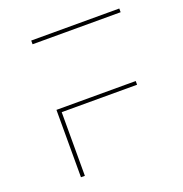

<svg xmlns="http://www.w3.org/2000/svg" viewBox="-126 -812 882 924"><g transform="rotate(-20 314.5 -350.0)"><path d="M133 0H153V-326H539V-345H133ZM133 -681H584V-700H133Z"/></g></svg>

Font: Montserrat-Alt1 Thin
Style: Regular
Weight: 100
Designer: Differentunic
Foundry: Differentunic
Version: Version 7.222